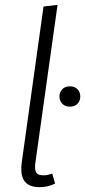

<svg xmlns="http://www.w3.org/2000/svg" viewBox="-20 -763 352 794"><path d="M218 -743 126 -88Q125 -83 125 -79V-72Q125 -52 133.5 -45Q142 -38 160 -38Q170 -38 178.5 -40Q187 -42 196 -45L208 -4Q179 11 143 11Q68 11 68 -64Q68 -71 68.5 -77.5Q69 -84 70 -92L160 -736ZM269 -322Q249 -322 237.5 -334Q226 -346 226 -364Q226 -382 237.5 -394Q249 -406 269 -406Q289 -406 300.5 -394Q312 -382 312 -364Q312 -346 300.5 -334Q289 -322 269 -322Z"/></svg>

Font: Glekhifnjqigglhiwekvrgaqftz
Style: Regular
Weight: 300
Italic angle: -8°
Designer: Carrois Corporate & Edenspiekermann
Foundry: Carrois Corporate GbR & Edenspiekermann AG
Version: Version 2.001